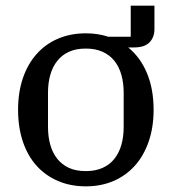

<svg xmlns="http://www.w3.org/2000/svg" viewBox="-20 -648 608 680"><path d="M284 12Q230 12 185.5 -7Q141 -26 109.5 -61Q78 -96 61 -146.5Q44 -197 44 -259Q44 -321 61 -371Q78 -421 109.5 -456.5Q141 -492 185.5 -511Q230 -530 284 -530Q327 -530 363 -518H443V-628H527V-545Q527 -516 509.5 -498Q492 -480 455 -480H434Q477 -445 500.5 -389Q524 -333 524 -259Q524 -197 506.5 -146.5Q489 -96 457.5 -61Q426 -26 382 -7Q338 12 284 12ZM284 -42Q318 -42 343.5 -53.5Q369 -65 385.5 -86Q402 -107 410 -135.5Q418 -164 418 -198V-320Q418 -354 410 -382.5Q402 -411 385.5 -432Q369 -453 343.5 -464.5Q318 -476 284 -476Q249 -476 224 -464.5Q199 -453 182.5 -432Q166 -411 158 -382.5Q150 -354 150 -320V-198Q150 -164 158 -135.5Q166 -107 182.5 -86Q199 -65 224 -53.5Q249 -42 284 -42Z"/></svg>

Font: IBM Plex Serif Text
Style: Regular
Weight: 450
Designer: Mike Abbink, Paul van der Laan, Pieter van Rosmalen
Foundry: Bold Monday
Version: Version 3.001